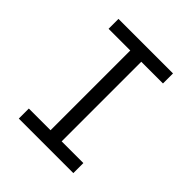

<svg xmlns="http://www.w3.org/2000/svg" viewBox="-200 -868 1001 1001"><g transform="rotate(45 300.0 -367.5)"><path d="M99 0V-74H259V-662H99V-735H501V-661H341V-74H501V0Z"/></g></svg>

Font: Iosevka Curly Slab Extended
Style: Regular
Weight: 400
Width: 7
Monospace: yes
Designer: Belleve Invis
Foundry: Belleve Invis
Version: Version 11.1.0; ttfautohint (v1.8.3)